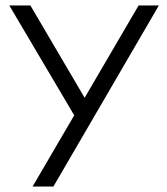

<svg xmlns="http://www.w3.org/2000/svg" viewBox="-20 -492 610 701"><path d="M99 189 251 -71 14 -472H91L289 -135L486 -472H560L175 189Z"/></svg>

Font: Lil Grotesk
Style: Regular
Weight: 400
Designer: Bastien Sozeau
Foundry: NBR — Bastien Sozeau
Version: Version 4.002; ttfautohint (v1.8.4.7-5d5b)